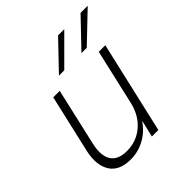

<svg xmlns="http://www.w3.org/2000/svg" viewBox="-189 -822 961 961"><g transform="rotate(-45 291.0 -341.5)"><path d="M232.4 -544.4 371.6 -689.9H415.5L270 -544.4ZM391.6 -544.4 530.8 -689.9H581.5L429.2 -544.4ZM190.4 6.8Q110.4 6.8 78.4 -42.7Q46.4 -92.3 63.5 -175.3L135.3 -487.8H181.2L112.3 -187Q95.2 -113.8 118.9 -75.2Q142.6 -36.6 206.5 -36.6Q273.9 -36.6 323.7 -78.9Q373.5 -121.1 390.1 -193.8L457.5 -487.8H503.9L391.6 0H345.7L367.2 -90.3Q335.4 -43.5 289.1 -18.3Q242.7 6.8 190.4 6.8Z"/></g></svg>

Font: HK Grotesk Light Legacy Italic
Style: Regular
Weight: 300
Italic angle: -13°
Designer: Alfredo Marco Pradil
Foundry: Hanken Design Co.
Version: Version 2.022;PS 002.022;hotconv 1.0.88;makeotf.lib2.5.64775